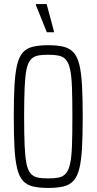

<svg xmlns="http://www.w3.org/2000/svg" viewBox="-20 -919 476 947"><path d="M218 8Q173 8 142 0.5Q111 -7 92.5 -28Q74 -49 64.5 -88.5Q55 -128 51.5 -190Q48 -252 48 -344Q48 -436 51.5 -498Q55 -560 64.5 -599.5Q74 -639 92.5 -660Q111 -681 142 -688.5Q173 -696 218 -696Q263 -696 293.5 -688.5Q324 -681 343 -660Q362 -639 371.5 -599.5Q381 -560 384.5 -498Q388 -436 388 -344Q388 -252 384.5 -190Q381 -128 371.5 -88.5Q362 -49 343 -28Q324 -7 293.5 0.5Q263 8 218 8ZM218 -39Q249 -39 270.5 -43.5Q292 -48 305.5 -64Q319 -80 326 -112.5Q333 -145 335 -201.5Q337 -258 337 -344Q337 -430 335 -486.5Q333 -543 326 -575.5Q319 -608 305.5 -624Q292 -640 270.5 -644.5Q249 -649 218 -649Q186 -649 165 -644.5Q144 -640 130.5 -624Q117 -608 110.5 -575.5Q104 -543 101.5 -486.5Q99 -430 99 -344Q99 -258 101.5 -201.5Q104 -145 110.5 -112.5Q117 -80 130.5 -64Q144 -48 165 -43.5Q186 -39 218 -39ZM211 -760 157 -894V-899H210L246 -765V-760Z"/></svg>

Font: Saira ExtraCondensed Light
Style: Regular
Weight: 300
Width: 2
Designer: Hector Gatti with collaboration of the Omnibus-Type team
Foundry: Omnibus-Type
Version: Version 1.101